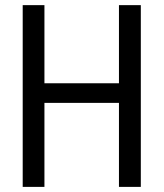

<svg xmlns="http://www.w3.org/2000/svg" viewBox="-20 -731 640 751"><path d="M530.8 0H445.3V-328.6H153.8V0H68.8V-710.9H153.8V-405.3H445.3V-710.9H530.8Z"/></svg>

Font: Roboto Mono
Style: Regular
Weight: 400
Designer: Google
Version: Version 2.000985; 2015; ttfautohint (v1.3)